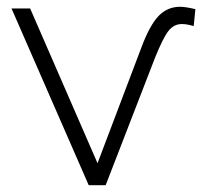

<svg xmlns="http://www.w3.org/2000/svg" viewBox="-20 -547 598 567"><path d="M448 -499.5C430.7 -481.2 414 -450.7 398 -408L268 -65L69 -522H14L242 0H292L438 -377C453.3 -415 466.3 -441 477 -455C487.7 -469 501 -476 517 -476C527 -476 538.7 -474 552 -470L557 -520C537 -524.7 522 -527 512 -527C486.7 -527 465.3 -517.8 448 -499.5Z"/></svg>

Font: Montserrat Custom ExtraLight
Style: Regular
Weight: 300
Designer: Julieta Ulanovsky
Foundry: Julieta Ulanovsky
Version: Version 7.200